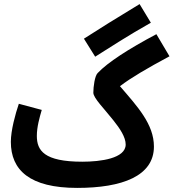

<svg xmlns="http://www.w3.org/2000/svg" viewBox="-20 -897 848 938"><path d="M445 -620C516 -665 607 -724 717 -786L662 -877C551 -810 463 -755 390 -708ZM357 21C577 21 732 -37 732 -181C732 -290 652 -376 566 -476C620 -517 698 -563 808 -622L744 -730C608 -658 506 -592 457 -540C443 -526 436 -474 436 -444C436 -418 490 -365 534 -309C566 -269 594 -227 594 -191C594 -123 472 -107 382 -107C195 -107 160 -162 160 -233C160 -277 173 -322 184 -360L72 -390C55 -340 33 -260 33 -204C33 -66 125 21 357 21Z"/></svg>

Font: Noto Sans Arabic UI XCn
Style: Bold
Weight: 700
Width: 2
Designer: Monotype Design Team, Nadine Chahine and Nizar Qandah
Foundry: Monotype Imaging Inc.
Version: Version 2.010